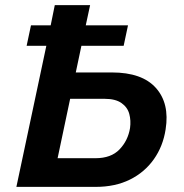

<svg xmlns="http://www.w3.org/2000/svg" viewBox="-20 -730 718 750"><path d="M44 0 161 -551H84L101 -631H178L194 -710H332L315 -631H480L463 -551H298L276 -447H417Q535 -447 589 -386.5Q643 -326 627 -225Q617 -159 581 -108Q545 -57 487.5 -28.5Q430 0 354 0ZM205 -112H353Q414 -112 447 -146.5Q480 -181 488 -230Q492 -259 485 -285Q478 -311 454.5 -327.5Q431 -344 389 -344H254Z"/></svg>

Font: Raleway
Style: Bold Italic
Weight: 700
Italic angle: -12°
Designer: Matt McInerney, Pablo Impallari, Rodrigo Fuenzalida
Foundry: Matt McInerney, Pablo Impallari, Rodrigo Fuenzalida
Version: Version 4.101;RELEASE